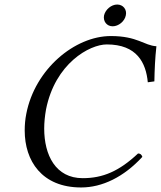

<svg xmlns="http://www.w3.org/2000/svg" viewBox="-20 -817 710 847"><path d="M338 10C431 10 526 -36 608 -125C605 -134 600 -140 589 -140C506 -62 434 -31 345 -31C225 -31 175 -133 175 -250C175 -277 178 -306 183 -334C223 -537 375 -621 451 -621C584 -621 624 -540 632 -454L661 -458C662 -510 664 -559 670 -613C616 -616 587 -658 469 -658C310 -658 134 -512 96 -315C91 -290 89 -266 89 -241C89 -108 164 10 338 10ZM439 -749C434 -723 451 -701 477 -701C503 -701 530 -723 535 -749C541 -775 523 -797 497 -797C471 -797 445 -775 439 -749Z"/></svg>

Font: Libertinus Serif
Style: Italic
Weight: 400
Italic angle: -12°
Designer: Philipp H. Poll, Khaled Hosny
Foundry: Caleb Maclennan
Version: Version 7.050;RELEASE